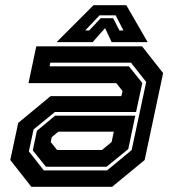

<svg xmlns="http://www.w3.org/2000/svg" viewBox="-20 -718 666 738"><path d="M100.5 0 19.5 -103 50 -245.5 174.5 -348.5H446.5L451 -368L427 -398.5H89.5L119.5 -540H526L607 -437L536 -103L411 0ZM156.5 -77 106 -140 122 -215.5 192 -273.5H500L473 -145L389.5 -77ZM148.5 -63H391.5L486 -141L542 -403L483.5 -477H173.5L170.5 -463H475.5L527 -399L503 -287.5H191L109 -220.5L91 -136ZM199.5 -141.5H372L409 -172L417.5 -212H204.5L179 -191L175 -172ZM339.5 -698H465.5L547.5 -556H409L384 -610L336 -556H197.5ZM362.5 -659 307.5 -601H323L367 -648H415L439 -601H454.5L424.5 -659Z"/></svg>

Font: Tourney Thin
Style: Bold Italic
Weight: 700
Italic angle: -12°
Version: Version 1.015